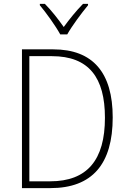

<svg xmlns="http://www.w3.org/2000/svg" viewBox="-20 -1061 659 988"><path d="M290 -884H326C350 -927 399 -993 433 -1034V-1041H407C371 -1004 337 -962 308 -922C280 -962 244 -1008 211 -1041H185V-1034C217 -996 266 -928 290 -884ZM560 -457C560 -686 459 -807 254 -807H93V-93H239C455 -93 560 -217 560 -457ZM520 -455C520 -238 429 -128 238 -128H131V-772H247C438 -772 520 -661 520 -455Z"/></svg>

Font: Noto Sans Kannada UI SemiCondensed ExtraLight
Style: Regular
Weight: 200
Width: 4
Designer: Jelle Bosma - Monotype Design Team
Foundry: Monotype Imaging Inc.
Version: Version 2.005